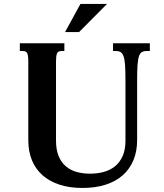

<svg xmlns="http://www.w3.org/2000/svg" viewBox="-20 -933 821 964"><path d="M668.5 -229.5Q668.5 -173.3 649.9 -128.7Q631.3 -84 596.2 -53Q561 -22 510 -5.6Q459 10.7 394 10.7Q329.1 10.7 278.6 -5.9Q228 -22.5 193.1 -53.5Q158.2 -84.5 140.1 -128.9Q122.1 -173.3 122.1 -229.5V-624.5Q122.1 -653.8 116.9 -665.3Q111.8 -676.8 94.2 -676.8H79.6V-715.8H303.2V-676.8H288.6Q271 -676.8 266.1 -664.8Q261.2 -652.8 261.2 -624V-228Q261.2 -181.6 274.2 -149.9Q287.1 -118.2 310.1 -98.4Q333 -78.6 364.3 -69.8Q395.5 -61 432.1 -61Q468.8 -61 501 -69.8Q533.2 -78.6 557.4 -98.1Q581.5 -117.7 595.7 -149.2Q609.9 -180.7 609.9 -226.1V-531.2Q609.9 -577.1 607.9 -605.7Q606 -634.3 600.6 -649.9Q595.2 -665.5 585.9 -671.1Q576.7 -676.8 562.5 -676.8H547.4V-715.8H732.4V-676.8H715.3Q701.2 -676.8 691.9 -671.1Q682.6 -665.5 677.5 -649.9Q672.4 -634.3 670.4 -605.5Q668.5 -576.7 668.5 -530.8ZM383.8 -913.1H517.1L377 -772H306.6Z"/></svg>

Font: Arian AMU Serif
Style: Bold
Weight: 700
Designer: Ruben Hakobyan (Tarumian)
Foundry: Ruben Hakobyan (Tarumian)
Version: Version 1.002